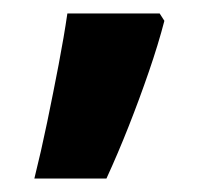

<svg xmlns="http://www.w3.org/2000/svg" viewBox="-20 -136 325 285"><path d="M224 -105.1Q215 -70.4 201 -29.7Q187 11 171 51.5Q155 92 138 129H31Q41 89 50 45.5Q59 2 67 -39.8Q75 -81.6 80 -116H217Z"/></svg>

Font: Noto Sans Armenian
Style: Regular
Weight: 400
Designer: Monotype Design Team
Foundry: Monotype Imaging Inc.
Version: Version 2.007